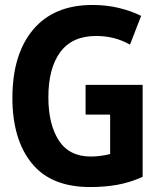

<svg xmlns="http://www.w3.org/2000/svg" viewBox="-20 -744 640 774"><path d="M555 -31V-402H325V-282H424V-123Q384 -113 346 -113Q259 -113 217 -178Q175 -243 175 -352Q175 -469 223 -534Q271 -599 368 -599Q443 -599 504 -564L549 -680Q509 -700 459 -712Q409 -724 353 -724Q197 -724 113.5 -624.5Q30 -525 30 -349Q30 -183 107.5 -86.5Q185 10 343 10Q403 10 453 1Q503 -8 555 -31Z"/></svg>

Font: Noto Sans Mono UI
Style: Bold
Weight: 700
Designer: Monotype Design team
Foundry: Monotype Imaging Inc.
Version: 1.000